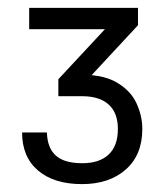

<svg xmlns="http://www.w3.org/2000/svg" viewBox="-20 -870 416 487"><path d="M188 -403Q117 -403 76.5 -437.5Q36 -472 36 -534H99Q100 -495 121.5 -475.5Q143 -456 189 -456Q232 -456 255.5 -478Q279 -500 279 -543Q279 -584 255.5 -605Q232 -626 188 -626H128V-669L289 -842L294 -796H54V-850H330V-806L174 -638L171 -680Q237 -683 274 -662Q311 -641 326 -608.5Q341 -576 341 -543Q341 -477 299 -440Q257 -403 188 -403Z"/></svg>

Font: 42dot Sans Light
Style: Regular
Weight: 400
Version: Version 1.000